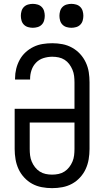

<svg xmlns="http://www.w3.org/2000/svg" viewBox="-20 -967 540 995"><path d="M250 8Q223 8 196.5 3Q170 -2 147 -14.5Q124 -27 105.5 -47Q87 -67 76 -91Q65 -115 60.5 -141.5Q56 -168 56 -195V-403H366V-540Q366 -557 364 -573.5Q362 -590 355.5 -605.5Q349 -621 339 -634.5Q329 -648 315 -657Q301 -666 284.5 -669.5Q268 -673 251 -673Q228 -673 205.5 -666Q183 -659 167 -642.5Q151 -626 143.5 -604Q136 -582 136 -559V-555H58V-561Q58 -586 64 -610.5Q70 -635 82 -657Q94 -679 112.5 -696Q131 -713 153.5 -724Q176 -735 201 -739Q226 -743 251 -743Q278 -743 304 -738Q330 -733 353.5 -720Q377 -707 395 -687.5Q413 -668 424.5 -643.5Q436 -619 440 -593Q444 -567 444 -540V-195Q444 -168 439.5 -141.5Q435 -115 424 -91Q413 -67 394.5 -47Q376 -27 353 -14.5Q330 -2 303.5 3Q277 8 250 8ZM250 -62Q267 -62 283.5 -65.5Q300 -69 314 -78Q328 -87 338.5 -100.5Q349 -114 355.5 -129.5Q362 -145 364 -161.5Q366 -178 366 -195V-332H134V-195Q134 -178 136 -161.5Q138 -145 144.5 -129.5Q151 -114 161.5 -100.5Q172 -87 186 -78Q200 -69 216.5 -65.5Q233 -62 250 -62ZM350 -823Q338 -823 325.5 -826.5Q313 -830 304 -839Q295 -848 291.5 -860.5Q288 -873 288 -885Q288 -897 291.5 -909.5Q295 -922 304 -931Q313 -940 325.5 -943.5Q338 -947 350 -947Q362 -947 374.5 -943.5Q387 -940 396 -931Q405 -922 408.5 -909.5Q412 -897 412 -885Q412 -873 408.5 -860.5Q405 -848 396 -839Q387 -830 374.5 -826.5Q362 -823 350 -823ZM150 -823Q138 -823 125.5 -826.5Q113 -830 104 -839Q95 -848 91.5 -860.5Q88 -873 88 -885Q88 -897 91.5 -909.5Q95 -922 104 -931Q113 -940 125.5 -943.5Q138 -947 150 -947Q162 -947 174.5 -943.5Q187 -940 196 -931Q205 -922 208.5 -909.5Q212 -897 212 -885Q212 -873 208.5 -860.5Q205 -848 196 -839Q187 -830 174.5 -826.5Q162 -823 150 -823Z"/></svg>

Font: Iosevka srxl
Style: Regular
Weight: 400
Monospace: yes
Designer: Belleve Invis
Foundry: Belleve Invis
Version: Version 33.0.1; ttfautohint (v1.8.3)